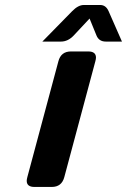

<svg xmlns="http://www.w3.org/2000/svg" viewBox="-20 -741 503 761"><path d="M116.7 0Q85.9 0 85.9 -24.4Q85.9 -29.8 88.4 -39.1L211.4 -498Q221.7 -537.1 261.2 -537.1H329.6Q360.4 -537.1 360.4 -512.7Q360.4 -507.3 357.9 -498L234.9 -39.1Q224.6 0 185.1 0ZM312 -721.2H377.4Q399.4 -721.2 410.2 -697.3L463.4 -576.2H399.4Q372.1 -576.2 362.3 -600.6L335 -667.5L272.5 -600.6Q249.5 -576.2 221.7 -576.2H147.9L266.1 -696.8Q290 -721.2 312 -721.2Z"/></svg>

Font: Cursive Sans
Style: Bold
Weight: 700
Italic angle: -15°
Designer: Wojciech Kalinowski "wmk69" (wmk69@o2.pl)
Foundry: Wojciech Kalinowski "wmk69" (wmk69@o2.pl)
Version: Wersja 3.1.0; 2022-02-18